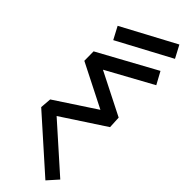

<svg xmlns="http://www.w3.org/2000/svg" viewBox="-451 -1430 1417 1417"><g transform="rotate(45 258.0 -721.0)"><path d="M423.8 -1424.8Q440.4 -1392.6 475.6 -1327.1Q335.9 -1252.9 55.7 -1102.5Q39.1 -1134.8 3.9 -1200.2Q143.6 -1274.4 423.8 -1424.8ZM433.6 -16.6Q298.8 -136.7 29.3 -377Q31.2 -406.2 36.1 -463.9Q141.6 -533.2 352.5 -671.9Q239.3 -729.5 12.7 -843.8Q12.7 -876 11.7 -941.4Q162.1 -1023.4 462.9 -1188.5Q480.5 -1156.2 515.6 -1091.8Q396.5 -1026.4 156.2 -894.5Q266.6 -838.9 488.3 -726.6Q489.3 -695.3 493.2 -631.8Q380.9 -558.6 156.2 -411.1Q273.4 -306.6 506.8 -98.6Q482.4 -71.3 433.6 -16.6Z"/></g></svg>

Font: Hector
Style: bold
Weight: 400
Designer: Cristian Lopez
Version: Version 1.0